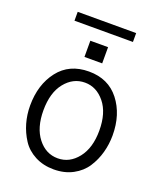

<svg xmlns="http://www.w3.org/2000/svg" viewBox="-153 -920 865 1034"><g transform="rotate(20 279.5 -403.0)"><path d="M43 0ZM119.1 -262.7Q119.1 -163.1 165 -104.5Q210.9 -45.9 279.3 -45.9Q346.7 -45.9 393.1 -104.5Q439.5 -163.1 439.5 -262.7Q439.5 -364.3 392.6 -421.9Q345.7 -479.5 279.3 -479.5Q211.9 -479.5 165.5 -421.9Q119.1 -364.3 119.1 -262.7ZM43 -262.7Q43 -382.8 105 -462.9Q167 -543 279.3 -543Q390.6 -543 453.1 -462.9Q515.6 -382.8 515.6 -262.7Q515.6 -211.9 502.4 -164.1Q489.3 -116.2 462.4 -74.7Q435.5 -33.2 388.2 -7.8Q340.8 17.6 279.3 17.6Q218.8 17.6 171.4 -7.3Q124 -32.2 97.2 -73.7Q70.3 -115.2 56.6 -163.1Q43 -210.9 43 -262.7ZM228.5 -608.4V-701.2H330.1V-608.4ZM111.3 -773.4V-824.2H446.3V-773.4Z"/></g></svg>

Font: Batunionen A1
Style: Regular
Weight: 400
Designer: HanYang I&C Co.,Ltd.
Foundry: HanYang I&C Co.,Ltd.
Version: Version 2.50; ttfautohint (v1.6)